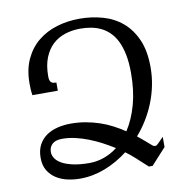

<svg xmlns="http://www.w3.org/2000/svg" viewBox="-82 -807 887 898"><g transform="rotate(-10 362.0 -358.5)"><path d="M641.6 -445.3Q641.6 -401.4 633.1 -359.4Q624.5 -317.4 608.9 -278.3Q593.3 -239.3 571.5 -203.9Q549.8 -168.5 522.9 -137.7Q535.6 -127.4 547.9 -117.2Q560.1 -106.9 572.3 -96.2Q581.5 -87.9 586.9 -83.5Q592.3 -79.1 599.6 -79.1Q605.5 -79.1 611.8 -85.4L641.1 -114.7V-66.4L570.8 10.7H553.2L497.1 -40.5Q488.3 -48.3 478 -56.9Q467.8 -65.4 455.6 -74.2Q403.8 -34.2 345.7 -11.7Q287.6 10.7 227.5 10.7Q198.2 10.7 168.7 4.4Q139.2 -2 115.2 -17.1Q91.3 -32.2 76.4 -56.6Q61.5 -81.1 61.5 -117.2Q61.5 -153.3 75.2 -178.7Q88.9 -204.1 111.8 -220Q134.8 -235.8 164.8 -243.2Q194.8 -250.5 227.5 -250.5Q264.6 -250.5 298.6 -244.4Q332.5 -238.3 363.8 -227.8Q395 -217.3 423.3 -202.4Q451.7 -187.5 478 -169.9Q509.8 -218.3 528.3 -284.4Q546.9 -350.6 546.9 -435.1Q546.9 -484.9 539.3 -522.5Q531.7 -560.1 518.3 -587.2Q504.9 -614.3 486.3 -632.3Q467.8 -650.4 445.8 -660.9Q423.8 -671.4 399.2 -675.8Q374.5 -680.2 348.6 -680.2Q310.1 -680.2 276.1 -669.2Q242.2 -658.2 217 -634.8Q191.9 -611.3 177.2 -574.5Q162.6 -537.6 162.6 -486.3Q162.6 -466.8 169.4 -459.2Q176.3 -451.7 190.4 -451.7H195.3V-412.6H74.7Q72.3 -427.2 71.5 -441.4Q70.8 -455.6 70.8 -468.8Q70.8 -535.2 93.8 -584Q116.7 -632.8 155.5 -664.3Q194.3 -695.8 245.4 -711.2Q296.4 -726.6 352.5 -726.6Q410.6 -726.6 463.1 -711.7Q515.6 -696.8 555.2 -663.3Q594.7 -629.9 618.2 -576.4Q641.6 -522.9 641.6 -445.3ZM176.3 -187.5Q143.6 -187.5 128.4 -172.9Q113.3 -158.2 113.3 -135.3Q113.3 -120.1 122.8 -105.5Q132.3 -90.8 152.8 -79.3Q173.3 -67.9 205.6 -60.8Q237.8 -53.7 283.2 -53.7Q318.4 -53.7 352.3 -65.7Q386.2 -77.6 416.5 -101.1Q390.1 -117.7 360.6 -133.3Q331.1 -148.9 300 -161.1Q269 -173.3 237.5 -180.4Q206.1 -187.5 176.3 -187.5Z"/></g></svg>

Font: Arian AMU Serif
Style: Regular
Weight: 400
Designer: Ruben Hakobyan (Tarumian)
Foundry: Ruben Hakobyan (Tarumian)
Version: Version 1.002